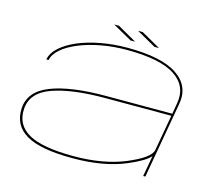

<svg xmlns="http://www.w3.org/2000/svg" viewBox="-98 -809 1083 943"><g transform="rotate(15 443.0 -338.0)"><path d="M701.5 0 720.5 -106.5Q696.5 -77 612.5 -41.5Q501.5 5.5 343 5.5Q180 5.5 107.2 -37Q34.5 -79.5 39 -166.5Q43.5 -253.5 143.5 -293Q243.5 -332.5 424 -332.5H760.5L770 -387.5Q786 -477.5 710.8 -527.5Q635.5 -577.5 465.5 -577.5Q396 -577.5 333.5 -565.8Q271 -554 221.5 -533.5Q172 -513 141.5 -486.2Q111 -459.5 105.5 -430H94Q100 -463.5 131.8 -492.2Q163.5 -521 214.5 -542.8Q265.5 -564.5 330 -576.5Q394.5 -588.5 465 -588.5Q639 -588.5 718.2 -535.2Q797.5 -482 781 -388.5L712.5 0ZM726 -138.5 758.5 -321.5H423Q254 -321.5 155 -286.2Q56 -251 51 -166.5Q46 -85.5 116.2 -45.5Q186.5 -5.5 345 -5.5Q498 -5.5 608.5 -52Q719 -98.5 726 -139ZM591 -627 493 -682H517L614 -627ZM469.5 -627 371.5 -682H395.5L492.5 -627Z"/></g></svg>

Font: Anybody UltraExpanded Thin
Style: Italic
Weight: 100
Width: 9
Italic angle: -10°
Designer: Tyler Finck
Foundry: Etcetera Type Company
Version: Version 1.010; ttfautohint (v1.8.3) -l 8 -r 50 -G 200 -x 14 